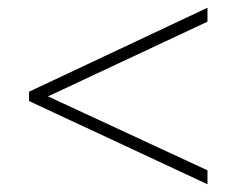

<svg xmlns="http://www.w3.org/2000/svg" viewBox="-20 -610 611 496"><path d="M516 -134 55 -349V-373L516 -590V-554L104 -361L516 -170Z"/></svg>

Font: Noto Sans Hebrew Thin ExtraLight
Style: Regular
Weight: 250
Version: Version 3.001